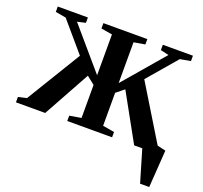

<svg xmlns="http://www.w3.org/2000/svg" viewBox="-144 -824 1277 1205"><g transform="rotate(20 494.5 -221.0)"><path d="M986.8 -35.6 969.7 213.4H908.7L845.7 0H791.5L619.1 -311.5L566.4 -269V-48.8L644 -35.6V0H344.7V-35.6L422.4 -48.8V-269L369.1 -311.5L197.3 0H2V-35.6L58.1 -48.8L279.3 -412.1L113.3 -606.4L43 -619.1V-654.8H244.1V-619.1L189 -606.4L422.4 -334V-606.4L347.7 -619.1V-654.8H641.1V-619.1L566.4 -606.4V-334L799.8 -606.4L744.6 -619.1V-654.8H945.8V-619.1L875.5 -606.4L709 -412.1L930.7 -48.8Z"/></g></svg>

Font: Tinos
Style: Bold
Weight: 700
Designer: Steve Matteson
Foundry: Monotype Imaging Inc.
Version: Version 1.23